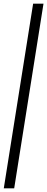

<svg xmlns="http://www.w3.org/2000/svg" viewBox="-64 -810 255 1040"><path d="M171.6 -790.3 12.9 210H-43.5L115.5 -790.3Z"/></svg>

Font: Georama
Style: Italic
Weight: 400
Width: 2
Italic angle: -9°
Designer: Jean-Baptiste Levee
Foundry: Production Type
Version: Version 1.000